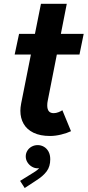

<svg xmlns="http://www.w3.org/2000/svg" viewBox="-20 -699 455 998"><path d="M85.9 -123Q85.9 -139.6 89.8 -160.2L140.6 -415.5H56.2L79.1 -522.9H161.6L192.9 -679.2H327.1L296.4 -522.9H415L393.1 -415.5H275.4L228 -174.8Q225.6 -164.1 225.6 -150.9Q225.6 -110.8 258.8 -110.8Q271 -110.8 283.7 -115.7Q296.4 -120.6 304.2 -126L349.1 -17.1Q327.6 -6.8 297.4 0.5Q267.1 7.8 240.2 7.8Q189 7.8 154.3 -9Q119.6 -25.9 102.8 -55.4Q85.9 -85 85.9 -123ZM84.5 241.2 142.1 205.6Q151.4 200.2 163.6 192.1Q175.8 184.1 183.6 174.8Q177.7 175.8 174.8 175.8Q160.2 175.8 146 167.5Q131.8 159.2 122.8 145Q113.8 130.9 113.8 113.8Q113.8 98.1 122.1 84.5Q130.4 70.8 144.8 63Q159.2 55.2 175.8 55.2Q192.9 55.2 208 63.7Q223.1 72.3 232.2 88.9Q241.2 105.5 241.2 128.9Q241.2 166.5 222.7 191.4Q204.1 216.3 170.9 237.3L108.4 278.3Z"/></svg>

Font: Reddit Sans Fudge
Style: Bold
Weight: 700
Italic angle: -11.25°
Designer: Stephen Hutchings
Version: Version 1.013